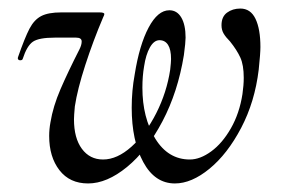

<svg xmlns="http://www.w3.org/2000/svg" viewBox="-20 -416 661 449"><path d="M95 -98Q95 -114 98 -130Q104 -167 121.5 -207.5Q139 -248 166 -301Q171 -311 171 -319Q171 -328 158 -328H108Q71 -328 57 -318.5Q43 -309 33 -278Q32 -275 27 -275Q24 -275 22.5 -277Q21 -279 22 -282Q38 -328 49 -349Q60 -370 76.5 -378.5Q93 -387 123 -387H213Q224 -387 224 -383Q224 -381 221 -375Q198 -321 179.5 -264Q161 -207 155 -167Q153 -145 153 -137Q153 -93 171.5 -68Q190 -43 221 -43Q254 -43 287.5 -73Q321 -103 345.5 -151.5Q370 -200 378 -253Q380 -271 380 -278Q380 -300 373 -311Q366 -322 353 -322Q340 -322 330.5 -305Q321 -288 317 -261Q313 -238 313 -211Q313 -141 343 -92Q373 -43 424 -43Q448 -43 474 -62Q500 -81 520 -116Q540 -151 547 -196Q550 -217 550 -234Q550 -264 542 -281.5Q534 -299 518 -319Q508 -329 503 -337.5Q498 -346 498 -357Q498 -377 511 -386.5Q524 -396 542 -396Q566 -396 577.5 -372Q589 -348 589 -306Q589 -291 585 -253Q576 -178 544 -117Q512 -56 470 -21.5Q428 13 389 13Q342 13 315 -37Q288 -87 288 -164Q288 -204 295 -242Q306 -311 327.5 -351.5Q349 -392 376 -392Q394 -392 404 -375Q414 -358 414 -328Q414 -317 410 -287Q396 -201 360 -132.5Q324 -64 277 -25.5Q230 13 186 13Q143 13 119 -18Q95 -49 95 -98Z"/></svg>

Font: Cormorant Infant Medium
Style: Italic
Weight: 500
Italic angle: -10°
Designer: Christian Thalmann (Catharsis Fonts)
Foundry: Catharsis Fonts
Version: Version 4.000